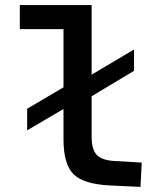

<svg xmlns="http://www.w3.org/2000/svg" viewBox="-20 -730 654 756"><path d="M86.9 -216.8V-301.8L230 -386.2V-615.2H58.1V-710H340.8V-436L507.8 -535.2V-451.2L340.8 -351.1V-191.9Q340.8 -141.6 360.8 -120.4Q380.9 -99.1 429.2 -96.2L538.1 -89.8L533.2 5.9L409.2 0Q308.1 -5.4 269 -44.7Q230 -84 230 -182.1V-300.8Z"/></svg>

Font: IntelOne Mono Medium
Style: Regular
Weight: 500
Designer: Fred Shallcrass
Foundry: Frere-Jones Type LLC
Version: Version 1.200;hotconv 1.1.0;makeotfexe 2.6.0;FJTRelease1.2